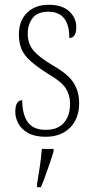

<svg xmlns="http://www.w3.org/2000/svg" viewBox="-20 -562 392 803"><path d="M171 10Q126 10 98 -5.5Q70 -21 57 -45Q44 -69 44 -94Q44 -120 52 -131.5Q60 -143 73 -143Q73 -85 95.5 -52Q118 -19 172 -19Q221 -19 247 -48Q273 -77 273 -129Q273 -164 255.5 -192Q238 -220 183 -252Q137 -281 109.5 -305Q82 -329 70.5 -355.5Q59 -382 59 -418Q59 -475 93 -508.5Q127 -542 184 -542Q240 -542 269.5 -514.5Q299 -487 299 -449Q299 -403 270 -403Q270 -513 182 -513Q137 -513 116.5 -486.5Q96 -460 96 -421Q96 -378 121.5 -349Q147 -320 200 -289Q265 -252 288 -215.5Q311 -179 311 -131Q311 -66 273 -28Q235 10 171 10ZM135 208Q141 172 146.5 135Q152 98 155 61H204V71Q198 92 188.5 119.5Q179 147 169.5 174Q160 201 151 221H135Z"/></svg>

Font: Noto Serif Sinhala Condensed ExtraLight
Style: Regular
Weight: 200
Width: 3
Designer: Jelle Bosma - Monotype Design Team
Foundry: Monotype Imaging Inc.
Version: Version 2.007; ttfautohint (v1.8.4.7-5d5b)